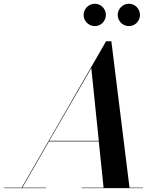

<svg xmlns="http://www.w3.org/2000/svg" viewBox="-66 -980 834 1000"><path d="M547 -902C547 -870.5 573.5 -844 605.5 -844C637.5 -844 663 -870.5 663 -902C663 -934 637.5 -960.5 605.5 -960.5C573.5 -960.5 547 -934 547 -902ZM369.5 -902C369.5 -870.5 396 -844 428 -844C460 -844 485.5 -870.5 485.5 -902C485.5 -934 460 -960.5 428 -960.5C396 -960.5 369.5 -934 369.5 -902ZM-46 -2.5V0H174V-2.5H50L189 -243.5H448.5L473.5 -2.5H359V0H679V-2.5H608.5L514 -765H486.5L47 -2.5ZM409.5 -625.5 448.5 -246.5H190.5Z"/></svg>

Font: Bodoni* 72pt Medium
Style: Italic
Weight: 500
Italic angle: -13°
Version: Version 2.3